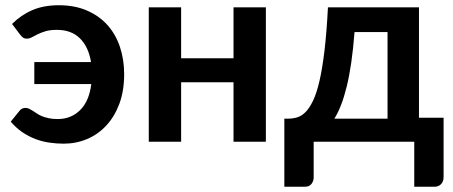

<svg xmlns="http://www.w3.org/2000/svg" viewBox="-20 -541 1730 733"><path d="M26 -449.5Q60.5 -484 103.8 -502.5Q147 -521 204.5 -521Q265 -521 311.5 -501Q358 -481 389.8 -445.8Q421.5 -410.5 437.8 -362.2Q454 -314 454 -257.5Q454 -194.5 435.8 -145.2Q417.5 -96 386 -62Q354.5 -28 312.5 -10.2Q270.5 7.5 223 7.5Q196 7.5 168.5 3.5Q141 -0.5 115.2 -10.2Q89.5 -20 65.5 -36.2Q41.5 -52.5 21 -76.5L54.5 -118Q62.5 -129 77.5 -129Q85 -129 91.5 -125.8Q98 -122.5 105.2 -118Q112.5 -113.5 120.8 -107.8Q129 -102 140 -97.5Q151 -93 165.5 -89.8Q180 -86.5 200 -86.5Q251.5 -86.5 286 -120.8Q320.5 -155 328.5 -220H111V-304H327.5Q318 -362 285.2 -394.5Q252.5 -427 197 -427Q171.5 -427 154 -421.8Q136.5 -416.5 123.8 -410.2Q111 -404 101.8 -398.8Q92.5 -393.5 83 -393.5Q73 -393.5 67.8 -397.5Q62.5 -401.5 57 -408.5Z M995 -513V0H871.5V-227H671.5V0H548V-513H671.5V-318.5H871.5V-513Z M1673.5 -91.5V135Q1673.5 152 1663.8 162Q1654 172 1638.5 172H1561.5V0H1177.5V137Q1177.5 150 1169.2 161Q1161 172 1143.5 172H1065.5V-88H1080Q1097.5 -88 1114 -92.8Q1130.5 -97.5 1145.8 -112.5Q1161 -127.5 1174.8 -155.8Q1188.5 -184 1199.5 -231.2Q1210.5 -278.5 1218.8 -347.5Q1227 -416.5 1232 -513H1579.5V-91.5ZM1459.5 -88V-418.5H1333.5Q1328.5 -354 1321 -302.2Q1313.5 -250.5 1303.5 -210Q1293.5 -169.5 1281.8 -139.5Q1270 -109.5 1256.5 -88Z"/></svg>

Font: Lato
Style: Bold
Weight: 700
Designer: Lukasz Dziedzic with Adam Twardoch and Botio Nikoltchev
Foundry: tyPoland Lukasz Dziedzic
Version: Version 2.010; 2014-09-01; http://www.latofonts.com/; ttfaut